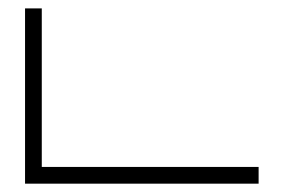

<svg xmlns="http://www.w3.org/2000/svg" viewBox="-20 -440 681 460"><path d="M40 -419.9Q49.8 -419.9 59.6 -419.9Q70.3 -419.9 80.1 -419.9Q80.1 -293 80.1 -40Q111.3 -40 220.7 -40Q330.1 -40 599.6 -40Q599.6 -25.4 599.6 -17.6Q599.6 -9.8 599.6 0Q552.7 0 501 0Q449.2 0 395.5 0Q296.9 0 203.1 0Q108.4 0 40 0Q40 -139.6 40 -419.9Z"/></svg>

Font: Cataluna 
Style: Lite
Weight: 400
Version: Version 1.0